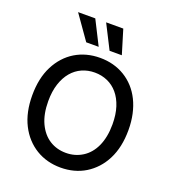

<svg xmlns="http://www.w3.org/2000/svg" viewBox="-169 -1092 1106 1229"><g transform="rotate(20 384.0 -477.0)"><path d="M56.5 -363.6Q56.5 -480.5 99.1 -563.9Q120.4 -605.8 149.9 -638.1Q179.3 -670.5 215.7 -692.5Q252.1 -714.5 294.6 -725.9Q337 -737.2 384.2 -737.2Q478.7 -737.2 552.6 -692.5Q589.5 -670.1 619 -637.8Q648.4 -605.5 669 -563.9Q689.6 -522.4 700.6 -472.1Q711.6 -421.9 711.6 -363.6Q711.6 -247.5 669 -163.7Q647.7 -121.8 618.1 -89.5Q588.4 -57.2 552.2 -35Q516 -12.8 473.5 -1.4Q431.1 9.9 384.2 9.9Q337.4 9.9 294.9 -1.4Q252.5 -12.8 216.1 -35Q179.7 -57.2 150 -89.5Q120.4 -121.8 99.1 -163.7Q56.5 -247.5 56.5 -363.6ZM194.2 -214.1Q223 -152.7 272.2 -121.4Q321.4 -90.2 384.2 -90.2Q415.5 -90.2 443.5 -98.2Q471.6 -106.2 496.4 -121.8Q521.3 -137.4 541 -160.7Q560.7 -183.9 574.6 -214.3Q588.4 -244.7 595.7 -282.1Q603 -319.6 603 -363.6Q603 -430.4 586.5 -481.4Q570 -532.3 540.7 -566.9Q511.4 -601.6 471.2 -619.3Q431.1 -637.1 384.2 -637.1Q337.4 -637.1 297.4 -619.3Q257.5 -601.6 228.2 -566.9Q198.9 -532.3 182.2 -481.4Q165.5 -430.4 165.5 -363.6Q165.5 -275.6 194.2 -214.1ZM150.2 -963.8H267.4L350.1 -800.1H265.3ZM458.1 -963.8 507.8 -800.1H424.4L341.3 -963.8Z"/></g></svg>

Font: Inter P Medium
Style: Regular
Weight: 500
Designer: Rasmus Andersson
Foundry: rsms
Version: Version 3.018;git-588b23468